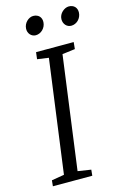

<svg xmlns="http://www.w3.org/2000/svg" viewBox="-140 -1008 698 1071"><g transform="rotate(-15 209.0 -473.0)"><path d="M26.4 0H253.9L257.3 -34.2L181.2 -45.9L269 -698.2L342.8 -707.5L346.7 -747.1H129.4L124.5 -707.5L190.4 -698.2L102.5 -45.9L29.8 -33.7ZM357.9 -838.4C389.2 -838.4 416 -865.2 417.5 -898.4C418.9 -926.3 400.9 -946.3 371.1 -946.3C345.7 -946.3 314 -920.9 313.5 -887.7C313 -858.9 333 -838.4 357.9 -838.4ZM152.8 -838.4C183.6 -838.4 210.9 -865.2 212.4 -898.4C213.9 -926.3 195.8 -946.3 165.5 -946.3C139.6 -946.3 110.8 -920.9 109.4 -887.7C107.9 -859.9 127.9 -838.4 152.8 -838.4Z"/></g></svg>

Font: Merriweather
Style: Light Italic
Weight: 300
Italic angle: -7.5°
Designer: Eben Sorkin
Foundry: Eben Sorkin
Version: Version 1.001